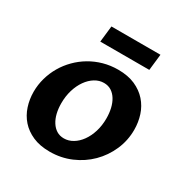

<svg xmlns="http://www.w3.org/2000/svg" viewBox="-163 -835 945 979"><g transform="rotate(30 309.0 -346.0)"><path d="M261.2 9.8Q203.1 9.8 161.1 -8.8Q119.1 -27.3 91.8 -58.3Q64.5 -89.4 51.3 -129.9Q38.1 -170.4 38.1 -214.4Q38.1 -255.9 49.3 -295.4Q60.5 -335 80.8 -369.6Q101.1 -404.3 129.9 -433.3Q158.7 -462.4 194.1 -483.4Q229.5 -504.4 270.5 -515.9Q311.5 -527.3 356.4 -527.3Q414.1 -527.3 456.1 -508.8Q498 -490.2 525.6 -459Q553.2 -427.7 566.4 -387.2Q579.6 -346.7 579.6 -302.2Q579.6 -238.8 554.7 -182.1Q529.8 -125.5 486.8 -82.8Q443.8 -40 385.7 -15.1Q327.6 9.8 261.2 9.8ZM290 -85Q317.4 -85 342.3 -99.9Q367.2 -114.7 386.2 -141.1Q405.3 -167.5 416.5 -203.4Q427.7 -239.3 427.7 -281.7Q427.7 -312.5 421.4 -339.8Q415 -367.2 402.3 -387.9Q389.6 -408.7 370.8 -420.7Q352.1 -432.6 327.1 -432.6Q299.3 -432.6 274.4 -417.2Q249.5 -401.9 230.5 -375Q211.4 -348.1 200.4 -312Q189.5 -275.9 189.5 -234.4Q189.5 -202.6 196 -175.5Q202.6 -148.4 215.6 -128.2Q228.5 -107.9 247.1 -96.4Q265.6 -85 290 -85ZM215.3 -700.7H503.9L493.2 -605.5H204.6Z"/></g></svg>

Font: Proza Libre
Style: SemiBold Italic
Weight: 600
Designer: Jasper de Waard
Foundry: Jasper de Waard
Version: Version 1.000; ttfautohint (v1.4.1.8-43bc)